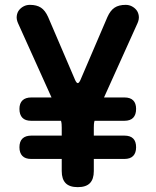

<svg xmlns="http://www.w3.org/2000/svg" viewBox="-20 -760 640 790"><path d="M300 10Q266 10 250 -6.5Q234 -23 234 -56V-106H108Q84 -106 72 -118.5Q60 -131 60 -154Q60 -178 72.5 -190Q85 -202 109 -202H234V-235Q234 -243 233.5 -249.5Q233 -256 231 -263H108Q84 -263 72 -275.5Q60 -288 60 -312Q60 -335 72.5 -347Q85 -359 109 -359H192L54 -665Q47 -681 49 -695Q51 -709 58.5 -718.5Q66 -728 77.5 -734Q89 -740 103 -740Q131 -740 148.5 -728.5Q166 -717 178 -690L289 -431Q295 -418 300 -418Q305 -418 311 -431L422 -690Q434 -717 451.5 -728.5Q469 -740 497 -740Q511 -740 522.5 -734Q534 -728 541.5 -718.5Q549 -709 551 -695Q553 -681 546 -665L408 -359H492Q516 -359 528 -347Q540 -335 540 -312Q540 -288 528 -275.5Q516 -263 492 -263H369Q367 -256 366.5 -249.5Q366 -243 366 -235V-202H492Q516 -202 528 -190Q540 -178 540 -154Q540 -131 528 -118.5Q516 -106 492 -106H366V-56Q366 -23 350 -6.5Q334 10 300 10Z"/></svg>

Font: Maple Mono
Style: Bold
Weight: 700
Monospace: yes
Designer: subframe7536
Version: Version 7.200